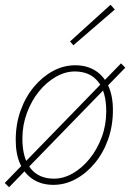

<svg xmlns="http://www.w3.org/2000/svg" viewBox="-20 -764 546 806"><path d="M204 12Q156 12 120.5 -10Q85 -32 65.5 -74Q46 -116 46 -176Q46 -243 66.5 -300Q87 -357 122.5 -399.5Q158 -442 202.5 -466Q247 -490 296 -490Q344 -490 379.5 -468Q415 -446 434.5 -404Q454 -362 454 -302Q454 -235 433.5 -178Q413 -121 377.5 -78.5Q342 -36 297.5 -12Q253 12 204 12ZM206 -14Q247 -14 286 -36.5Q325 -59 356.5 -98Q388 -137 407 -188Q426 -239 426 -296Q426 -379 391.5 -421.5Q357 -464 294 -464Q254 -464 214.5 -441.5Q175 -419 143.5 -380Q112 -341 93 -290Q74 -239 74 -182Q74 -100 108.5 -57Q143 -14 206 -14ZM18 22 0 4 488 -498 506 -480ZM288 -574 274 -590 444 -744 462 -724Z"/></svg>

Font: Source Sans Variable
Style: Italic
Weight: 200
Italic angle: -11°
Designer: Paul D. Hunt
Foundry: Adobe Systems Incorporated
Version: Version 3.006;hotconv 1.0.111;makeotfexe 2.5.65597